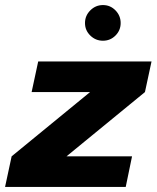

<svg xmlns="http://www.w3.org/2000/svg" viewBox="-60 -739 619 759"><path d="M-40 0 -14 -121 296 -375H65L91 -496H539L513 -375L203 -121H462L437 0ZM347 -578Q318 -578 297 -598.5Q276 -619 276 -648Q276 -677 297 -698Q318 -719 347 -719Q376 -719 396.5 -698Q417 -677 417 -648Q417 -619 396.5 -598.5Q376 -578 347 -578Z"/></svg>

Font: Atkinson Hyperlegible
Style: Bold Italic
Weight: 700
Italic angle: -12°
Designer: Elliott Scott, Megan Eiswerth, Linus Boman, Theodore Petrosky
Foundry: Braille Institute
Version: Version 1.006; ttfautohint (v1.8.3)